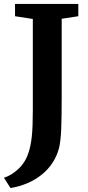

<svg xmlns="http://www.w3.org/2000/svg" viewBox="-33 -763 444 971"><path d="M112 7Q123 -27 128 -74.5Q133 -122 133 -208V-667L43 -681V-743H363V-681L279 -668V-275Q279 -168 276.5 -109.5Q274 -51 266 -16Q245 65 180 118.5Q115 172 20 188L-13 136Q27 123 61.5 90Q96 57 112 7Z"/></svg>

Font: Koeln Type Serif
Style: Bold
Weight: 700
Designer: Eben Sorkin
Foundry: Eben Sorkin
Version: Version 2.002